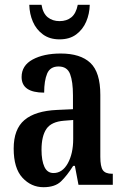

<svg xmlns="http://www.w3.org/2000/svg" viewBox="-20 -770 518 800"><path d="M161 10Q110 10 73.5 -29.5Q37 -69 37 -151Q37 -232 82 -270Q127 -308 218 -312L284 -315V-373Q284 -430 272 -461.5Q260 -493 224 -493Q189 -493 176.5 -463.5Q164 -434 164 -384Q70 -384 70 -449Q70 -497 116 -522Q162 -547 233 -547Q315 -547 356.5 -508Q398 -469 398 -375V-117Q398 -76 408.5 -61Q419 -46 447 -46H450V0H307L292 -79H285Q259 -38 234 -14Q209 10 161 10ZM203 -49Q240 -49 262.5 -89.5Q285 -130 285 -191V-270L247 -267Q194 -263 173.5 -233Q153 -203 153 -146Q153 -101 165 -75Q177 -49 203 -49ZM228 -606Q187 -606 159 -626.5Q131 -647 117 -679.5Q103 -712 102 -750H153Q159 -714 179 -698Q199 -682 228 -682Q258 -682 277.5 -698Q297 -714 304 -750H354Q353 -712 339 -679.5Q325 -647 297.5 -626.5Q270 -606 228 -606Z"/></svg>

Font: Noto Serif Tamil ExtraCondensed SemiBold
Style: Italic
Weight: 600
Width: 2
Italic angle: -12°
Designer: Indian Type Foundry, Tom Grace, and the Monotype Design Team
Foundry: Monotype Imaging Inc.
Version: Version 2.003; ttfautohint (v1.8.4.7-5d5b)